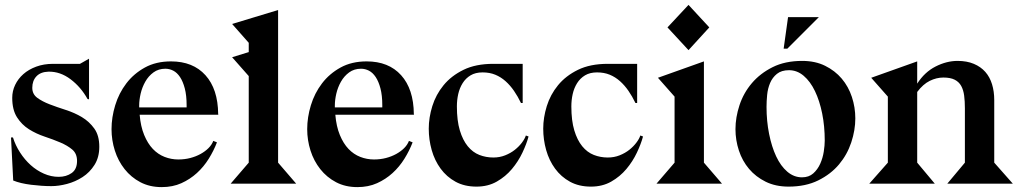

<svg xmlns="http://www.w3.org/2000/svg" viewBox="-20 -751 4181 785"><path d="M33 -189Q43 -157 62 -127.5Q81 -98 105.5 -76Q130 -54 159.5 -41Q189 -28 220 -28Q251 -28 273 -43.5Q295 -59 295 -93Q295 -123 275.5 -139.5Q256 -156 226.5 -168.5Q197 -181 162.5 -192.5Q128 -204 98.5 -222.5Q69 -241 49.5 -271.5Q30 -302 30 -351Q30 -379 42 -404Q54 -429 75.5 -448Q97 -467 128 -478.5Q159 -490 197 -490H307L344 -511V-345L338 -346Q311 -395 268.5 -427Q226 -459 178 -458Q146 -457 129 -439Q112 -421 112 -392Q112 -366 132.5 -351Q153 -336 183 -324.5Q213 -313 249 -301.5Q285 -290 315 -272Q345 -254 365.5 -225.5Q386 -197 386 -151Q386 -108 366.5 -77Q347 -46 317.5 -27Q288 -8 254 1Q220 10 190 10Q152 10 107.5 4.5Q63 -1 34 -13L25 -189Z M872 -282H551Q555 -234 569.5 -199Q584 -164 605 -142Q626 -120 653 -109.5Q680 -99 709 -99Q735 -99 758 -105Q781 -111 800 -121.5Q819 -132 832.5 -145.5Q846 -159 852 -175L867 -169Q854 -135 833.5 -102Q813 -69 785 -43.5Q757 -18 721.5 -2Q686 14 641 14Q592 14 554 -6Q516 -26 489.5 -59.5Q463 -93 449.5 -135.5Q436 -178 436 -223Q436 -271 451 -320.5Q466 -370 496.5 -410Q527 -450 572.5 -475Q618 -500 679 -500Q769 -500 820 -443.5Q871 -387 872 -285L873 -283H872ZM743 -321Q743 -361 735.5 -389.5Q728 -418 716 -436Q704 -454 688.5 -462Q673 -470 656 -470Q628 -470 607.5 -455Q587 -440 574 -417Q561 -394 555 -368Q549 -342 549 -319V-312H743Z M997 -440 929 -517 997 -538V-576L929 -653L1117 -710V-86L1191 0H923L997 -86Z M1672 -282H1351Q1355 -234 1369.5 -199Q1384 -164 1405 -142Q1426 -120 1453 -109.5Q1480 -99 1509 -99Q1535 -99 1558 -105Q1581 -111 1600 -121.5Q1619 -132 1632.5 -145.5Q1646 -159 1652 -175L1667 -169Q1654 -135 1633.5 -102Q1613 -69 1585 -43.5Q1557 -18 1521.5 -2Q1486 14 1441 14Q1392 14 1354 -6Q1316 -26 1289.5 -59.5Q1263 -93 1249.5 -135.5Q1236 -178 1236 -223Q1236 -271 1251 -320.5Q1266 -370 1296.5 -410Q1327 -450 1372.5 -475Q1418 -500 1479 -500Q1569 -500 1620 -443.5Q1671 -387 1672 -285L1673 -283H1672ZM1543 -321Q1543 -361 1535.5 -389.5Q1528 -418 1516 -436Q1504 -454 1488.5 -462Q1473 -470 1456 -470Q1428 -470 1407.5 -455Q1387 -440 1374 -417Q1361 -394 1355 -368Q1349 -342 1349 -319V-312H1543Z M2110 -330Q2097 -357 2081.5 -379.5Q2066 -402 2047 -419Q2028 -436 2005 -445.5Q1982 -455 1953 -455Q1924 -455 1904 -443Q1884 -431 1871.5 -411Q1859 -391 1853.5 -366.5Q1848 -342 1848 -316Q1848 -258 1860 -218Q1872 -178 1892.5 -153Q1913 -128 1940 -117.5Q1967 -107 1997 -107Q2023 -107 2045.5 -116Q2068 -125 2085 -138.5Q2102 -152 2114 -168Q2126 -184 2130 -197L2141 -193Q2133 -163 2116 -127Q2099 -91 2073 -60Q2047 -29 2011 -8.5Q1975 12 1928 12Q1879 12 1842.5 -8Q1806 -28 1781.5 -61.5Q1757 -95 1745 -137.5Q1733 -180 1733 -225Q1733 -270 1747.5 -317Q1762 -364 1793.5 -402.5Q1825 -441 1875 -465.5Q1925 -490 1997 -490H2117V-330Z M2578 -330Q2565 -357 2549.5 -379.5Q2534 -402 2515 -419Q2496 -436 2473 -445.5Q2450 -455 2421 -455Q2392 -455 2372 -443Q2352 -431 2339.5 -411Q2327 -391 2321.5 -366.5Q2316 -342 2316 -316Q2316 -258 2328 -218Q2340 -178 2360.5 -153Q2381 -128 2408 -117.5Q2435 -107 2465 -107Q2491 -107 2513.5 -116Q2536 -125 2553 -138.5Q2570 -152 2582 -168Q2594 -184 2598 -197L2609 -193Q2601 -163 2584 -127Q2567 -91 2541 -60Q2515 -29 2479 -8.5Q2443 12 2396 12Q2347 12 2310.5 -8Q2274 -28 2249.5 -61.5Q2225 -95 2213 -137.5Q2201 -180 2201 -225Q2201 -270 2215.5 -317Q2230 -364 2261.5 -402.5Q2293 -441 2343 -465.5Q2393 -490 2465 -490H2585V-330Z M2795 -731 2880 -639 2795 -546 2709 -639ZM2858 -500V-86L2932 0H2664L2738 -86V-356L2670 -433Z M3184 -552 3202 -681H3328L3199 -552ZM3477 -267Q3477 -219 3460.5 -169Q3444 -119 3410.5 -79Q3377 -39 3325.5 -13.5Q3274 12 3204 12Q3151 12 3110.5 -8Q3070 -28 3042.5 -60.5Q3015 -93 3001 -135.5Q2987 -178 2987 -223Q2987 -271 3003.5 -321Q3020 -371 3054 -411Q3088 -451 3139 -476.5Q3190 -502 3260 -502Q3313 -502 3353.5 -482Q3394 -462 3421.5 -429.5Q3449 -397 3463 -354.5Q3477 -312 3477 -267ZM3206 -464Q3175 -464 3156.5 -449Q3138 -434 3128.5 -411.5Q3119 -389 3116.5 -363Q3114 -337 3114 -314Q3114 -256 3124.5 -203.5Q3135 -151 3153.5 -111.5Q3172 -72 3199 -49Q3226 -26 3259 -26Q3287 -26 3305 -42Q3323 -58 3333.5 -81.5Q3344 -105 3348 -131Q3352 -157 3352 -176Q3352 -235 3341.5 -287Q3331 -339 3312 -378.5Q3293 -418 3266 -441Q3239 -464 3206 -464Z M3853 0 3925 -86V-308Q3925 -337 3922 -360Q3919 -383 3910 -399.5Q3901 -416 3883.5 -425Q3866 -434 3837 -434Q3809 -434 3781.5 -420.5Q3754 -407 3730 -375V-86L3802 0H3534L3610 -86V-356L3542 -433L3730 -500V-409Q3760 -456 3805 -479Q3850 -502 3895 -502Q3933 -502 3961.5 -490Q3990 -478 4008.5 -457Q4027 -436 4036 -406.5Q4045 -377 4045 -342V-86L4121 0Z"/></svg>

Font: Bluu Next Cyrillic
Style: Bold
Weight: 700
Designer: Igor Stepanchenko
Foundry: Igor Stepanchenko
Version: Version 1.000